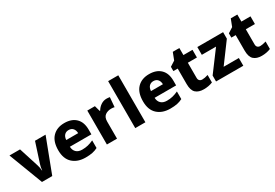

<svg xmlns="http://www.w3.org/2000/svg" viewBox="44 -1720 3849 2690"><g transform="rotate(-30 1968.5 -375.0)"><path d="M0 -549H171L272 -232Q279 -213 283.5 -187Q288 -161 289 -140H293Q294 -184 310 -231L413 -549H584L375 0H209Z M1142 -309V-232H794Q796 -175 830 -142.5Q864 -110 925 -110Q976 -110 1019 -120.5Q1062 -131 1109 -153V-30Q1069 -9 1023 0.5Q977 10 912 10Q783 10 705.5 -61Q628 -132 628 -270Q628 -412 699 -485.5Q770 -559 891 -559Q1009 -559 1075.5 -494Q1142 -429 1142 -309ZM797 -339H990Q989 -386 964.5 -415Q940 -444 894 -444Q853 -444 827 -417.5Q801 -391 797 -339Z M1627 -554 1614 -399Q1592 -405 1562 -405Q1503 -405 1463 -375.5Q1423 -346 1423 -276V0H1259V-549H1382L1407 -458H1415Q1440 -502 1482.5 -530.5Q1525 -559 1574 -559Q1597 -559 1627 -554Z M1718 0V-760H1882V0Z M2513 -309V-232H2165Q2167 -175 2201 -142.5Q2235 -110 2296 -110Q2347 -110 2390 -120.5Q2433 -131 2480 -153V-30Q2440 -9 2394 0.5Q2348 10 2283 10Q2154 10 2076.5 -61Q1999 -132 1999 -270Q1999 -412 2070 -485.5Q2141 -559 2262 -559Q2380 -559 2446.5 -494Q2513 -429 2513 -309ZM2168 -339H2361Q2360 -386 2335.5 -415Q2311 -444 2265 -444Q2224 -444 2198 -417.5Q2172 -391 2168 -339Z M2968 -138V-17Q2903 10 2824 10Q2741 10 2695.5 -31.5Q2650 -73 2650 -175V-425H2580V-494L2663 -547L2708 -663H2814V-549H2961V-425H2814V-180Q2814 -151 2830 -135.5Q2846 -120 2874 -120Q2912 -120 2968 -138Z M3025 0V-96L3269 -423H3039V-549H3456V-444L3220 -125H3466V0Z M3906 -138V-17Q3841 10 3762 10Q3679 10 3633.5 -31.5Q3588 -73 3588 -175V-425H3518V-494L3601 -547L3646 -663H3752V-549H3899V-425H3752V-180Q3752 -151 3768 -135.5Q3784 -120 3812 -120Q3850 -120 3906 -138Z"/></g></svg>

Font: Noto Sans UI ExtraBold
Style: Regular
Weight: 800
Designer: Monotype Design Team
Foundry: Monotype Imaging Inc.
Version: Version 1.001